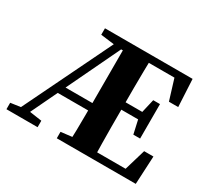

<svg xmlns="http://www.w3.org/2000/svg" viewBox="-133 -857 1134 1057"><g transform="rotate(30 433.5 -328.5)"><path d="M399 0Q401 -44 402 -94Q403 -144 403 -195.5Q403 -247 403 -296V-657H562Q561 -612 560 -560Q559 -508 559 -455Q559 -402 559 -350V-313Q559 -260 559 -205.5Q559 -151 560 -99Q561 -47 562 0ZM10 0V-41L102 -54H119L208 -41V0ZM685 -228 662 -331V-348L685 -447H728V-228ZM764 -483 724 -613H475V-657H814L823 -483ZM482 0V-44H742L782 -179H841L832 0ZM257 -616V-657H477V-601H377ZM330 0V-41L457 -56H495V0ZM49 0 368 -657H419L224 -249L105 0ZM192 -219V-266H479V-219ZM482 -314V-361H686V-314Z"/></g></svg>

Font: Source Serif 4 36pt
Style: Bold
Weight: 700
Designer: Frank Grießhammer
Foundry: Adobe Systems Incorporated
Version: Version 4.004;hotconv 1.0.116;makeotfexe 2.5.65601